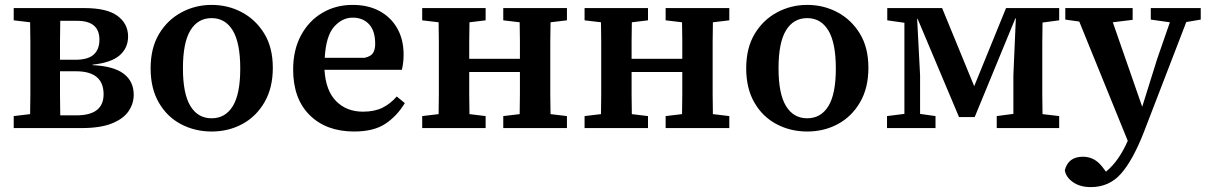

<svg xmlns="http://www.w3.org/2000/svg" viewBox="-20 -523 4931 784"><path d="M225 -215Q225 -178 225 -134.5Q225 -91 226 -52H292Q403 -52 403 -138Q403 -232 290 -232H225ZM36 0V-49L103 -57Q104 -95 104 -137.5Q104 -180 104 -215V-274Q104 -309 104 -351.5Q104 -394 103 -432L36 -440V-490H325Q417 -490 460 -458Q503 -426 503 -374Q503 -327 468.5 -297Q434 -267 358 -259V-257Q444 -253 485 -222Q526 -191 526 -136Q526 -100 505 -69Q484 -38 437 -19Q390 0 312 0ZM295 -438H226Q225 -399 225 -354.5Q225 -310 225 -279H288Q339 -279 362.5 -300Q386 -321 386 -361Q386 -438 295 -438Z M844 14Q776 14 719 -16Q662 -46 628.5 -104Q595 -162 595 -244Q595 -327 629.5 -384.5Q664 -442 721 -472.5Q778 -503 844 -503Q911 -503 967.5 -473Q1024 -443 1059 -386Q1094 -329 1094 -246Q1094 -164 1060 -105.5Q1026 -47 969.5 -16.5Q913 14 844 14ZM844 -40Q900 -40 930.5 -89.5Q961 -139 961 -243Q961 -348 930.5 -398.5Q900 -449 844 -449Q788 -449 757.5 -399Q727 -349 727 -244Q727 -140 757.5 -90Q788 -40 844 -40Z M1420 -451Q1377 -451 1344 -413.5Q1311 -376 1306 -287H1469Q1495 -293 1503.5 -307Q1512 -321 1512 -344Q1512 -397 1487 -424Q1462 -451 1420 -451ZM1426 14Q1312 14 1244.5 -53Q1177 -120 1177 -239Q1177 -319 1209 -378.5Q1241 -438 1296 -470.5Q1351 -503 1420 -503Q1483 -503 1529.5 -478Q1576 -453 1602 -407.5Q1628 -362 1628 -300Q1628 -282 1626 -266Q1624 -250 1621 -238H1305Q1310 -153 1352.5 -110Q1395 -67 1462 -67Q1509 -67 1541.5 -83Q1574 -99 1600 -129L1633 -102Q1601 -49 1553.5 -17.5Q1506 14 1426 14Z M2035 -440V-490H2295V-440L2228 -432Q2227 -394 2227 -351.5Q2227 -309 2227 -274V-215Q2227 -180 2227 -137.5Q2227 -95 2228 -57L2295 -49V0H2035V-49L2102 -57Q2103 -96 2103 -142Q2103 -188 2103 -229H1896Q1896 -181 1896 -137.5Q1896 -94 1897 -57L1963 -49V0H1704V-49L1771 -57Q1772 -95 1772 -137.5Q1772 -180 1772 -215V-274Q1772 -309 1772 -351.5Q1772 -394 1771 -432L1704 -440V-490H1963V-440L1897 -432Q1896 -394 1896 -353Q1896 -312 1896 -283H2103Q2103 -319 2103 -358Q2103 -397 2102 -432Z M2698 -440V-490H2958V-440L2891 -432Q2890 -394 2890 -351.5Q2890 -309 2890 -274V-215Q2890 -180 2890 -137.5Q2890 -95 2891 -57L2958 -49V0H2698V-49L2765 -57Q2766 -96 2766 -142Q2766 -188 2766 -229H2559Q2559 -181 2559 -137.5Q2559 -94 2560 -57L2626 -49V0H2367V-49L2434 -57Q2435 -95 2435 -137.5Q2435 -180 2435 -215V-274Q2435 -309 2435 -351.5Q2435 -394 2434 -432L2367 -440V-490H2626V-440L2560 -432Q2559 -394 2559 -353Q2559 -312 2559 -283H2766Q2766 -319 2766 -358Q2766 -397 2765 -432Z M3276 14Q3208 14 3151 -16Q3094 -46 3060.5 -104Q3027 -162 3027 -244Q3027 -327 3061.5 -384.5Q3096 -442 3153 -472.5Q3210 -503 3276 -503Q3343 -503 3399.5 -473Q3456 -443 3491 -386Q3526 -329 3526 -246Q3526 -164 3492 -105.5Q3458 -47 3401.5 -16.5Q3345 14 3276 14ZM3276 -40Q3332 -40 3362.5 -89.5Q3393 -139 3393 -243Q3393 -348 3362.5 -398.5Q3332 -449 3276 -449Q3220 -449 3189.5 -399Q3159 -349 3159 -244Q3159 -140 3189.5 -90Q3220 -40 3276 -40Z M3602 0V-49L3673 -58V-430L3603 -440V-490H3827L3958 -171L4088 -490H4305V-440L4237 -431Q4236 -393 4236 -351Q4236 -309 4236 -274V-215Q4236 -180 4236 -137.5Q4236 -95 4237 -57L4305 -49V0H4050V-49L4118 -58V-216L4128 -448H4126L3960 -45H3896L3727 -446H3725L3737 -216V-58L3800 -49V0Z M4679 -443V-490H4883V-443L4824 -433L4651 16Q4607 129 4558.5 185Q4510 241 4434 241Q4390 241 4361 220.5Q4332 200 4328 172Q4342 117 4402 117Q4426 117 4446 127.5Q4466 138 4484 162L4496 178Q4524 155 4546 123Q4568 91 4585 52L4387 -435L4330 -443V-490H4605V-442L4524 -432L4644 -87L4705 -282L4757 -432Z"/></svg>

Font: Source Serif 4 SmText Semibold
Style: Regular
Weight: 600
Designer: Frank Grießhammer
Foundry: Adobe
Version: Version 4.005;hotconv 1.1.0;makeotfexe 2.6.0